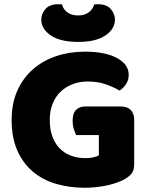

<svg xmlns="http://www.w3.org/2000/svg" viewBox="-20 -869 704 907"><path d="M614 -97Q614 -66 603 -51Q592 -36 568 -22Q554 -14 533 -6.5Q512 1 487 6.5Q462 12 434.5 15Q407 18 380 18Q308 18 245 -0.5Q182 -19 135.5 -58Q89 -97 62 -157.5Q35 -218 35 -302Q35 -381 62 -441Q89 -501 136 -542Q183 -583 246 -604Q309 -625 382 -625Q477 -625 532.5 -595Q588 -565 588 -516Q588 -490 575 -471Q562 -452 545 -441Q520 -456 482 -470Q444 -484 395 -484Q355 -484 322 -471Q289 -458 265 -434.5Q241 -411 228 -377.5Q215 -344 215 -303Q215 -258 227.5 -224Q240 -190 262.5 -167.5Q285 -145 315.5 -133.5Q346 -122 383 -122Q405 -122 421.5 -126Q438 -130 447 -135V-231H340Q334 -242 328.5 -260Q323 -278 323 -298Q323 -334 339.5 -350Q356 -366 382 -366H551Q581 -366 597.5 -349.5Q614 -333 614 -303ZM425 -848Q430 -849 434 -849Q438 -849 443 -849Q484 -849 503.5 -826Q523 -803 523 -777Q523 -732 478 -701.5Q433 -671 349 -671Q265 -671 220 -701.5Q175 -732 175 -777Q175 -803 194.5 -826Q214 -849 255 -849Q260 -849 264 -849Q268 -849 273 -848Q278 -826 298 -811Q318 -796 349 -796Q380 -796 399.5 -811Q419 -826 425 -848Z"/></svg>

Font: Baloo 2 Latin ExtraBold
Style: Regular
Weight: 400
Designer: Sarang Kulkarni and Ek Type
Foundry: Ek Type
Version: Version 1.001